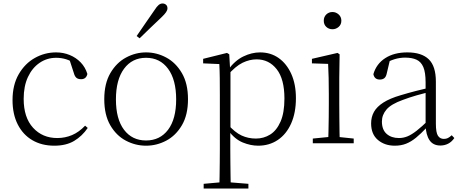

<svg xmlns="http://www.w3.org/2000/svg" viewBox="-20 -823 2643 1103"><path d="M292 14Q220 14 166 -17.5Q112 -49 82 -108Q52 -167 52 -248Q52 -335 87.5 -396.5Q123 -458 180 -490Q237 -522 302 -522Q344 -522 380.5 -507Q417 -492 443.5 -464.5Q470 -437 482 -398Q475 -368 446 -368Q428 -368 418.5 -376.5Q409 -385 404 -404L376 -490L419 -452Q388 -474 360 -482.5Q332 -491 303 -491Q250 -491 207.5 -462Q165 -433 140.5 -380.5Q116 -328 116 -255Q116 -148 170 -89Q224 -30 309 -30Q354 -30 394 -47Q434 -64 469 -101L484 -88Q452 -41 406 -13.5Q360 14 292 14Z M819 14Q758 14 703 -15Q648 -44 613.5 -103.5Q579 -163 579 -253Q579 -343 614 -403Q649 -463 704 -492.5Q759 -522 819 -522Q880 -522 935 -492.5Q990 -463 1025 -403Q1060 -343 1060 -253Q1060 -163 1025 -103.5Q990 -44 935 -15Q880 14 819 14ZM819 -16Q899 -16 945.5 -77.5Q992 -139 992 -252Q992 -365 945.5 -428Q899 -491 819 -491Q739 -491 692.5 -428Q646 -365 646 -252Q646 -139 692.5 -77.5Q739 -16 819 -16ZM765 -616Q791 -655 817.5 -692.5Q844 -730 867 -764Q881 -786 891.5 -794.5Q902 -803 914 -803Q925 -803 933.5 -796Q942 -789 942 -775Q942 -765 934 -753Q926 -741 906 -722Q878 -696 846.5 -665.5Q815 -635 782 -603Z M1150 260V233L1262 223H1283L1407 233V260ZM1240 260Q1241 229 1241.5 189.5Q1242 150 1242.5 108.5Q1243 67 1243 32V-278Q1243 -330 1242.5 -374Q1242 -418 1240 -455L1147 -459V-485L1284 -519L1297 -511L1302 -425L1304 -420V-80L1303 -71V32Q1303 66 1303.5 107.5Q1304 149 1304.5 189Q1305 229 1306 260ZM1463 14Q1420 14 1374.5 -4.5Q1329 -23 1290 -75H1277L1289 -108Q1330 -62 1368 -44.5Q1406 -27 1450 -27Q1495 -27 1532 -50Q1569 -73 1591.5 -124Q1614 -175 1614 -257Q1614 -369 1569.5 -425.5Q1525 -482 1454 -482Q1414 -482 1373.5 -462.5Q1333 -443 1286 -389L1277 -420H1289Q1329 -475 1377.5 -498.5Q1426 -522 1474 -522Q1535 -522 1581 -489.5Q1627 -457 1653.5 -398Q1680 -339 1680 -259Q1680 -175 1652.5 -113.5Q1625 -52 1576 -19Q1527 14 1463 14Z M1777 0V-27L1888 -38H1907L2012 -27V0ZM1865 0Q1866 -24 1867 -64.5Q1868 -105 1868.5 -149Q1869 -193 1869 -226V-281Q1869 -332 1868 -375Q1867 -418 1865 -456L1772 -459V-485L1919 -519L1931 -511L1929 -377V-226Q1929 -193 1929.5 -149Q1930 -105 1930.5 -64.5Q1931 -24 1932 0ZM1890 -655Q1869 -655 1854.5 -668.5Q1840 -682 1840 -704Q1840 -726 1854.5 -740Q1869 -754 1890 -754Q1910 -754 1925.5 -740Q1941 -726 1941 -704Q1941 -682 1925.5 -668.5Q1910 -655 1890 -655Z M2248 14Q2190 14 2151 -19Q2112 -52 2112 -114Q2112 -151 2128.5 -180.5Q2145 -210 2182.5 -234Q2220 -258 2282 -276Q2325 -289 2369.5 -300.5Q2414 -312 2454 -321V-297Q2414 -287 2372.5 -275Q2331 -263 2294 -249Q2227 -225 2200.5 -194Q2174 -163 2174 -125Q2174 -78 2201 -54Q2228 -30 2272 -30Q2297 -30 2320.5 -39.5Q2344 -49 2373.5 -72Q2403 -95 2443 -134L2449 -89H2430Q2398 -55 2370 -32Q2342 -9 2313 2.5Q2284 14 2248 14ZM2510 13Q2468 13 2447.5 -17.5Q2427 -48 2425 -102V-106V-350Q2425 -407 2412 -437.5Q2399 -468 2373 -480Q2347 -492 2307 -492Q2277 -492 2247 -483Q2217 -474 2185 -454L2221 -482L2202 -402Q2198 -382 2188 -374Q2178 -366 2162 -366Q2131 -366 2125 -397Q2142 -456 2193 -489Q2244 -522 2320 -522Q2402 -522 2443 -482.5Q2484 -443 2484 -354V-113Q2484 -61 2496 -43Q2508 -25 2530 -25Q2543 -25 2553 -30Q2563 -35 2575 -46L2590 -30Q2575 -8 2554.5 2.5Q2534 13 2510 13Z"/></svg>

Font: Noto Serif KR ExtraLight ExtraLight
Style: Regular
Weight: 250
Version: Version 2.003-H1;hotconv 1.1.1;makeotfexe 2.6.0